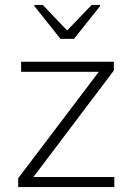

<svg xmlns="http://www.w3.org/2000/svg" viewBox="-20 -761 539 781"><path d="M54 0V-36L382 -469H66V-510H443V-474L116 -41H445V0ZM226 -603 120 -736V-741H154L253 -637L353 -741H387V-736L281 -603Z"/></svg>

Font: Saira Thin ExtraLight
Style: Regular
Weight: 250
Version: Version 1.101